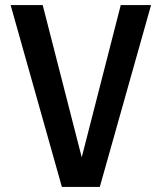

<svg xmlns="http://www.w3.org/2000/svg" viewBox="-20 -740 640 760"><path d="M225 0 22 -720H149L311 -88H296L458 -720H578L375 0Z"/></svg>

Font: Instrument Sans SemiCondensed SemiBold
Style: Regular
Weight: 600
Width: 4
Designer: Rodrigo Fuenzalida
Foundry: fragTYPE
Version: Version 1.000;gftools[0.9.28]